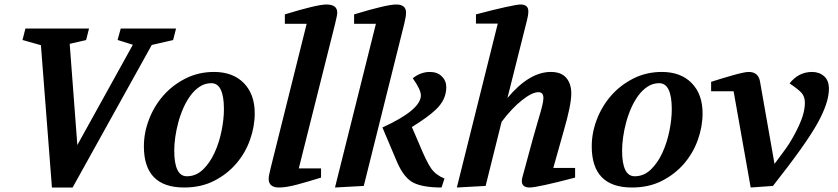

<svg xmlns="http://www.w3.org/2000/svg" viewBox="-20 -827 3726 854"><path d="M80 -649 93 -700H376L363 -649L290 -632L324 -182L571 -628L503 -649L517 -700H763L750 -649L655 -627L303 7H211L162 -626Z M620 -176Q620 -237 643 -296.5Q666 -356 707 -402.5Q748 -449 805.5 -478Q863 -507 932 -507Q1016 -507 1064.5 -457.5Q1113 -408 1113 -323Q1113 -264 1092 -205Q1071 -146 1030.5 -99Q990 -52 932 -22.5Q874 7 799 7Q620 7 620 -176ZM755 -158Q755 -43 811 -43Q852 -43 883 -73Q914 -103 934.5 -148Q955 -193 965.5 -245Q976 -297 976 -341Q976 -457 920 -457Q892 -457 869 -442Q846 -427 828 -403Q810 -379 796 -347.5Q782 -316 773 -282.5Q764 -249 759.5 -216.5Q755 -184 755 -158Z M1175 -32Q1175 -44 1184 -80L1344 -721H1247V-763Q1390 -807 1432 -807Q1480 -807 1480 -771Q1480 -759 1470 -719L1309 -78H1408V-37Q1353 -20 1303.5 -6.5Q1254 7 1221 7Q1175 7 1175 -32Z M1470 7 1652 -721H1555V-763Q1700 -807 1742 -807Q1786 -807 1786 -771Q1786 -753 1778 -721L1598 0ZM1681 -260Q1852 -338 1852 -403Q1852 -428 1816 -479Q1851 -507 1892 -507Q1925 -507 1945 -487.5Q1965 -468 1965 -439Q1965 -383 1918 -339Q1882 -305 1812 -262L1843 -190Q1877 -107 1898 -77.5Q1919 -48 1957 -33L1944 7Q1863 7 1820.5 -13.5Q1778 -34 1747 -104Z M2012 7 2194 -722H2097V-763Q2176 -784 2228.5 -795.5Q2281 -807 2295 -807Q2330 -807 2330 -777Q2330 -759 2324 -737L2237 -391Q2334 -507 2430 -507Q2476 -507 2498.5 -481Q2521 -455 2521 -411Q2521 -360 2488 -247L2441 -80H2538V-37Q2458 -16 2405.5 -4.5Q2353 7 2336 7Q2301 7 2301 -22Q2301 -33 2310 -62L2349 -206Q2368 -274 2377 -303.5Q2386 -333 2391.5 -355.5Q2397 -378 2397 -391Q2397 -417 2375 -417Q2347 -417 2302 -381.5Q2257 -346 2211 -285L2140 0Z M2612 -176Q2612 -237 2635 -296.5Q2658 -356 2699 -402.5Q2740 -449 2797.5 -478Q2855 -507 2924 -507Q3008 -507 3056.5 -457.5Q3105 -408 3105 -323Q3105 -264 3084 -205Q3063 -146 3022.5 -99Q2982 -52 2924 -22.5Q2866 7 2791 7Q2612 7 2612 -176ZM2747 -158Q2747 -43 2803 -43Q2844 -43 2875 -73Q2906 -103 2926.5 -148Q2947 -193 2957.5 -245Q2968 -297 2968 -341Q2968 -457 2912 -457Q2884 -457 2861 -442Q2838 -427 2820 -403Q2802 -379 2788 -347.5Q2774 -316 2765 -282.5Q2756 -249 2751.5 -216.5Q2747 -184 2747 -158Z M3143 -421V-463Q3183 -476 3237 -491.5Q3291 -507 3310 -507Q3352 -507 3360 -467L3425 -98Q3456 -139 3476 -167Q3507 -211 3533.5 -268Q3560 -325 3560 -370Q3560 -397 3545.5 -413.5Q3531 -430 3492 -456Q3532 -507 3592 -507Q3624 -507 3645.5 -488Q3667 -469 3667 -432Q3667 -370 3615.5 -277.5Q3564 -185 3418 0L3319 7L3243 -421Z"/></svg>

Font: Volkhov
Style: Bold Italic
Weight: 700
Designer: Cyreal (www.cyreal.org)
Foundry: Cyreal (www.cyreal.org)
Version: Version 1.001